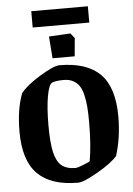

<svg xmlns="http://www.w3.org/2000/svg" viewBox="-61 -963 706 1020"><g transform="rotate(-5 292.0 -453.5)"><path d="M145 -831.1V-918H446.8V-831.1ZM235.8 -659.2 227.1 -775.9 341.8 -782.2 362.8 -755.9 354 -659.2ZM314 11.2Q169.4 11.2 98.1 -60.3Q26.9 -131.8 26.9 -285.2Q26.9 -405.8 59.1 -488.8Q88.9 -527.8 163.8 -573.5Q238.8 -619.1 269 -619.1Q414.6 -619.1 485.8 -547.6Q557.1 -476.1 557.1 -320.8Q557.1 -209 526.9 -112.8Q496.1 -76.7 419.7 -32.7Q343.3 11.2 314 11.2ZM307.1 -67.9Q317.4 -67.9 348.9 -80.3Q380.4 -92.8 384.8 -97.2Q399.9 -182.1 399.9 -303.2Q399.9 -351.1 397.2 -385.3Q394.5 -419.4 387.2 -450.2Q379.9 -481 366.9 -499.5Q354 -518.1 333.5 -528.6Q313 -539.1 284.2 -539.1Q240.2 -539.1 221.2 -529.8Q204.6 -520.5 193.8 -459.5Q183.1 -398.4 183.1 -306.2Q183.1 -213.9 194.6 -163.1Q206.1 -112.3 232.7 -90.1Q259.3 -67.9 307.1 -67.9Z"/></g></svg>

Font: Grenze
Style: Bold
Weight: 700
Designer: Renata Polastri
Foundry: Omnibus-Type
Version: Version 1.002;PS 001.002;hotconv 1.0.88;makeotf.lib2.5.64775